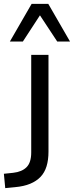

<svg xmlns="http://www.w3.org/2000/svg" viewBox="-79 -777 381 990"><path d="M-52 193 -59 119 -11 114Q34 109 58 85Q82 61 82 9V-494H171V5Q171 48 161 80.5Q151 113 130 135Q109 157 76.5 170.5Q44 184 -1 188ZM-28 -563 84 -757H170L282 -563H216L127 -698L39 -563Z"/></svg>

Font: Nunito Sans 8pt
Style: Regular
Weight: 400
Version: Version 3.101;gftools[0.9.27]